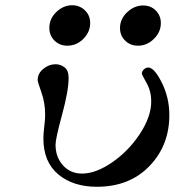

<svg xmlns="http://www.w3.org/2000/svg" viewBox="-20 -714 672 739"><path d="M125 -405.8Q125 -431.6 147 -449.2Q168.9 -466.8 193.8 -466.8Q212.9 -466.8 228.5 -454.8Q244.1 -442.9 244.1 -414.1Q244.1 -365.2 219 -272.7Q193.8 -180.2 193.8 -157.2Q193.8 -109.4 222.4 -77.6Q251 -45.9 295.9 -45.9Q349.1 -45.9 412.1 -89.4Q475.1 -132.8 518.6 -199Q562 -265.1 562 -323.2Q562 -363.3 543.9 -395Q525.9 -426.8 525.9 -431.2Q525.9 -439 533.4 -446.5Q541 -454.1 550.8 -454.1Q573.7 -454.1 602.8 -396Q631.8 -337.9 631.8 -271Q631.8 -153.8 554.9 -74.5Q478 4.9 353 4.9Q261.2 4.9 204.1 -43Q147 -90.8 147 -181.2Q147 -200.2 150.4 -227.1Q153.8 -253.9 153.8 -272Q153.8 -317.9 139.4 -358.4Q125 -398.9 125 -405.8ZM169.9 -606.9Q169.9 -642.1 197 -668Q224.1 -693.8 257.8 -693.8Q286.6 -693.8 306.9 -674.3Q327.1 -654.8 327.1 -625Q327.1 -590.8 301 -564.5Q274.9 -538.1 238.8 -538.1Q210 -538.1 189.9 -557.6Q169.9 -577.1 169.9 -606.9ZM441.9 -606Q441.9 -641.1 469.5 -667Q497.1 -692.9 530.8 -692.9Q560.5 -692.9 579.8 -673.3Q599.1 -653.8 599.1 -625Q599.1 -590.8 572.5 -564.5Q545.9 -538.1 511.2 -538.1Q481.4 -538.1 461.7 -557.6Q441.9 -577.1 441.9 -606Z"/></svg>

Font: CMU Serif Extra
Style: BoldSlanted
Weight: 700
Italic angle: -9.46001°
Version: Version 0.7.0